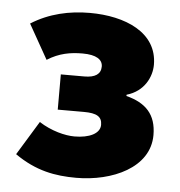

<svg xmlns="http://www.w3.org/2000/svg" viewBox="-44 -554 571 608"><g transform="rotate(5 242.0 -250.0)"><path d="M220 12C334 12 452 -40 452 -144C452 -210 418 -244 356 -260V-264C412 -280 434 -328 434 -366C434 -469 330 -512 218 -512C153 -512 89 -498 32 -462L94 -352C132 -376 168 -382 206 -382C250 -382 270 -368 270 -346C270 -322 252 -310 218 -310H143V-198H226C267 -198 284 -188 284 -162C284 -134 250 -118 203 -118C173 -118 129 -129 90 -154L24 -46C91 1 153 12 220 12Z"/></g></svg>

Font: Giro Sans Black
Style: Regular
Weight: 900
Designer: Paul D. Hunt
Foundry: Adobe Systems Incorporated
Version: Version 1.000;PS 1.0;hotconv 1.0.88;makeotf.lib2.5.647800